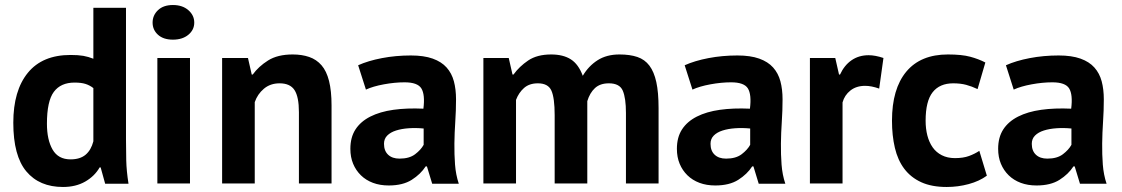

<svg xmlns="http://www.w3.org/2000/svg" viewBox="-20 -731 4470 765"><path d="M482 -176Q482 -134 483 -92Q484 -50 492 1H399L381 -64H377Q357 -29 319.5 -7.5Q282 14 231 14Q137 14 85 -48Q33 -110 33 -242Q33 -370 91 -441Q149 -512 261 -512Q292 -512 312 -508.5Q332 -505 352 -497V-700H482ZM261 -96Q299 -96 321 -114.5Q343 -133 352 -168V-380Q338 -391 321 -396.5Q304 -402 277 -402Q222 -402 194.5 -365Q167 -328 167 -238Q167 -174 189.5 -135Q212 -96 261 -96Z M607 -500H737V0H607ZM588 -641Q588 -670 609.5 -690.5Q631 -711 669 -711Q707 -711 730.5 -690.5Q754 -670 754 -641Q754 -612 730.5 -592.5Q707 -573 669 -573Q631 -573 609.5 -592.5Q588 -612 588 -641Z M1171 0V-284Q1171 -345 1153.5 -372Q1136 -399 1094 -399Q1057 -399 1031.5 -377.5Q1006 -356 995 -324V0H865V-500H968L983 -434H987Q1010 -466 1048 -490Q1086 -514 1146 -514Q1183 -514 1212 -504Q1241 -494 1261 -471Q1281 -448 1291 -408.5Q1301 -369 1301 -311V0Z M1407 -471Q1447 -489 1502 -499.5Q1557 -510 1617 -510Q1669 -510 1704 -497.5Q1739 -485 1759.5 -462Q1780 -439 1788.5 -407Q1797 -375 1797 -335Q1797 -291 1794 -246.5Q1791 -202 1790.5 -159Q1790 -116 1793 -75.5Q1796 -35 1808 1H1702L1681 -68H1676Q1656 -37 1620.5 -14.5Q1585 8 1529 8Q1494 8 1466 -2.5Q1438 -13 1418 -32.5Q1398 -52 1387 -78.5Q1376 -105 1376 -138Q1376 -184 1396.5 -215.5Q1417 -247 1455.5 -266.5Q1494 -286 1547.5 -293.5Q1601 -301 1667 -298Q1674 -354 1659 -378.5Q1644 -403 1592 -403Q1553 -403 1509.5 -395Q1466 -387 1438 -374ZM1572 -99Q1611 -99 1634 -116.5Q1657 -134 1668 -154V-219Q1637 -222 1608.5 -220Q1580 -218 1558 -211Q1536 -204 1523 -191Q1510 -178 1510 -158Q1510 -130 1526.5 -114.5Q1543 -99 1572 -99Z M2190 0V-272Q2190 -341 2177 -370Q2164 -399 2123 -399Q2089 -399 2068 -380.5Q2047 -362 2036 -333V0H1906V-500H2007L2022 -434H2026Q2049 -466 2084.5 -490Q2120 -514 2176 -514Q2224 -514 2254.5 -494.5Q2285 -475 2302 -429Q2325 -468 2361 -491Q2397 -514 2448 -514Q2490 -514 2519.5 -504Q2549 -494 2567.5 -469.5Q2586 -445 2595 -404Q2604 -363 2604 -300V0H2474V-281Q2474 -340 2461.5 -369.5Q2449 -399 2406 -399Q2371 -399 2350.5 -380Q2330 -361 2320 -328V0Z M2708 -471Q2748 -489 2803 -499.5Q2858 -510 2918 -510Q2970 -510 3005 -497.5Q3040 -485 3060.5 -462Q3081 -439 3089.5 -407Q3098 -375 3098 -335Q3098 -291 3095 -246.5Q3092 -202 3091.5 -159Q3091 -116 3094 -75.5Q3097 -35 3109 1H3003L2982 -68H2977Q2957 -37 2921.5 -14.5Q2886 8 2830 8Q2795 8 2767 -2.5Q2739 -13 2719 -32.5Q2699 -52 2688 -78.5Q2677 -105 2677 -138Q2677 -184 2697.5 -215.5Q2718 -247 2756.5 -266.5Q2795 -286 2848.5 -293.5Q2902 -301 2968 -298Q2975 -354 2960 -378.5Q2945 -403 2893 -403Q2854 -403 2810.5 -395Q2767 -387 2739 -374ZM2873 -99Q2912 -99 2935 -116.5Q2958 -134 2969 -154V-219Q2938 -222 2909.5 -220Q2881 -218 2859 -211Q2837 -204 2824 -191Q2811 -178 2811 -158Q2811 -130 2827.5 -114.5Q2844 -99 2873 -99Z M3483 -378Q3452 -389 3427 -389Q3392 -389 3368.5 -370.5Q3345 -352 3337 -323V0H3207V-500H3308L3323 -434H3327Q3344 -471 3373 -491Q3402 -511 3441 -511Q3467 -511 3500 -500Z M3912 -31Q3882 -9 3839.5 2.5Q3797 14 3752 14Q3692 14 3650.5 -5Q3609 -24 3583 -58.5Q3557 -93 3545.5 -142Q3534 -191 3534 -250Q3534 -377 3591 -445.5Q3648 -514 3757 -514Q3812 -514 3845.5 -505Q3879 -496 3906 -482L3875 -376Q3852 -387 3829.5 -393Q3807 -399 3778 -399Q3724 -399 3696 -363.5Q3668 -328 3668 -250Q3668 -218 3675 -191Q3682 -164 3696 -144Q3710 -124 3732.5 -112.5Q3755 -101 3785 -101Q3818 -101 3841 -109.5Q3864 -118 3882 -130Z M3988 -471Q4028 -489 4083 -499.5Q4138 -510 4198 -510Q4250 -510 4285 -497.5Q4320 -485 4340.5 -462Q4361 -439 4369.5 -407Q4378 -375 4378 -335Q4378 -291 4375 -246.5Q4372 -202 4371.5 -159Q4371 -116 4374 -75.5Q4377 -35 4389 1H4283L4262 -68H4257Q4237 -37 4201.5 -14.5Q4166 8 4110 8Q4075 8 4047 -2.5Q4019 -13 3999 -32.5Q3979 -52 3968 -78.5Q3957 -105 3957 -138Q3957 -184 3977.5 -215.5Q3998 -247 4036.5 -266.5Q4075 -286 4128.5 -293.5Q4182 -301 4248 -298Q4255 -354 4240 -378.5Q4225 -403 4173 -403Q4134 -403 4090.5 -395Q4047 -387 4019 -374ZM4153 -99Q4192 -99 4215 -116.5Q4238 -134 4249 -154V-219Q4218 -222 4189.5 -220Q4161 -218 4139 -211Q4117 -204 4104 -191Q4091 -178 4091 -158Q4091 -130 4107.5 -114.5Q4124 -99 4153 -99Z"/></svg>

Font: PTSans
Style: Bold
Weight: 700
Designer: A.Korolkova, O.Umpeleva, V.Yefimov
Foundry: ParaType Ltd
Version: Version 2.003W OFL